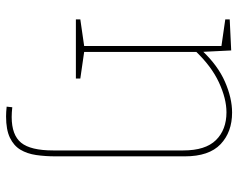

<svg xmlns="http://www.w3.org/2000/svg" viewBox="-98 -470 804 649"><g transform="rotate(90 304.5 -146.0)"><path d="M374 236Q367 236 358.5 235.5Q350 235 341 234L343 215Q352 216 360.5 216.5Q369 217 376 217Q437 217 463 185Q489 153 489 77V-363Q489 -438 454 -473.5Q419 -509 360 -509Q314 -509 259 -483.5Q204 -458 152 -403L156 -414V-21L149 -29L246 -15V0H46V-15L143 -29L136 -21V-499L143 -491L46 -505V-520L151 -525L156 -424L152 -427Q202 -480 257 -504Q312 -528 361 -528Q427 -528 468 -489Q509 -450 509 -368V68Q509 104 504.5 134.5Q500 165 486.5 187.5Q473 210 446 223Q419 236 374 236Z"/></g></svg>

Font: Bitter Thin Thin
Style: Regular
Weight: 250
Version: Version 2.002